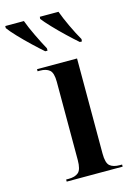

<svg xmlns="http://www.w3.org/2000/svg" viewBox="-191 -825 606 885"><g transform="rotate(-15 111.5 -383.0)"><path d="M14 0V-10H26Q57 -10 73 -24Q89 -38 89 -83V-456Q89 -499 73 -512.5Q57 -526 27 -526H16V-536H207V-82Q207 -37 223 -23.5Q239 -10 270 -10H281V0ZM74 -606Q51 -626 21 -654.5Q-9 -683 -35.5 -711Q-62 -739 -74 -756V-766H15Q27 -733 47 -691.5Q67 -650 85 -617V-606ZM239 -606Q216 -626 186 -654.5Q156 -683 129.5 -711Q103 -739 90 -756L91 -766H180Q192 -733 211.5 -691.5Q231 -650 250 -617L249 -606Z"/></g></svg>

Font: Noto Serif Display Condensed SemiBold
Style: Regular
Weight: 600
Width: 3
Designer: Monotype Design Team
Foundry: Monotype Imaging Inc.
Version: Version 2.009